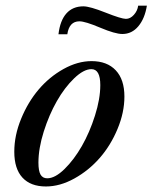

<svg xmlns="http://www.w3.org/2000/svg" viewBox="-20 -657 546 688"><path d="M418.5 -535.2Q392.6 -535.2 338.9 -557.9Q285.2 -580.6 264.6 -580.6Q228 -580.6 221.2 -534.2H189.5Q195.3 -583.5 218 -608.9Q240.7 -634.3 278.8 -634.3Q301.8 -634.3 358.4 -611.8Q415 -589.4 431.2 -589.4Q446.8 -589.4 459.7 -603.8Q472.7 -618.2 475.1 -636.7H506.3Q499 -590.8 475.8 -563Q452.6 -535.2 418.5 -535.2ZM144.5 11.2Q89.8 11.2 60.5 -20.5Q31.2 -52.2 31.2 -113.3Q31.2 -171.9 55.7 -231.4Q80.1 -291 118.4 -336.2Q156.7 -381.3 207.5 -409.7Q258.3 -438 308.1 -438Q363.8 -438 394.8 -405Q425.8 -372.1 425.8 -311Q425.8 -253.9 401.1 -194.8Q376.5 -135.7 337.2 -90.8Q297.9 -45.9 246.3 -17.3Q194.8 11.2 144.5 11.2ZM149.4 -18.1Q177.2 -18.1 211.2 -51.3Q245.1 -84.5 273.2 -133.5Q301.3 -182.6 320.3 -242.7Q339.4 -302.7 339.4 -352.1Q339.4 -409.2 307.6 -409.2Q279.8 -409.2 245.6 -376.2Q211.4 -343.3 183.6 -294.4Q155.8 -245.6 136.7 -185.3Q117.7 -125 117.7 -74.2Q117.7 -44.9 125.2 -31.5Q132.8 -18.1 149.4 -18.1Z"/></svg>

Font: Elstob 14pt Medium
Style: Italic
Weight: 500
Italic angle: -20°
Designer: Peter S. Baker
Version: Version 1.015